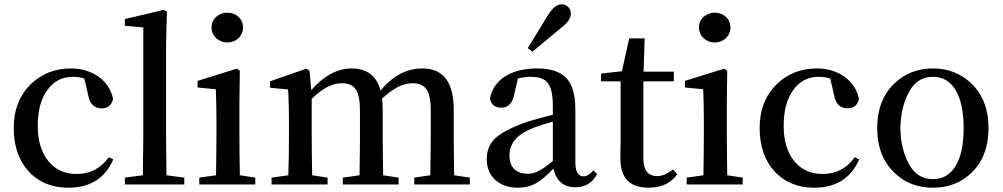

<svg xmlns="http://www.w3.org/2000/svg" viewBox="-20 -860 4674 895"><path d="M298 15C400 15 470 -29 508 -117L487 -127C450 -75 400 -49 337 -49C283 -49 240 -68 207 -107C173 -148 156 -203 156 -273C156 -344 171 -401 202 -442C231 -482 271 -502 320 -502C339 -502 357 -499 373 -494L391 -417C398 -376 419 -355 454 -355C482 -355 500 -369 507 -398C492 -482 412 -541 312 -541C237 -541 175 -517 124 -468C71 -416 44 -348 44 -263C44 -178 68 -110 115 -59C162 -10 223 15 298 15Z M839 0V-32L756 -43C755 -126 754 -189 754 -232V-649L758 -806L743 -814L562 -771V-740L648 -732V-232C648 -189 647 -126 646 -43L562 -32V0Z M1170 0V-32L1098 -43C1097 -118 1096 -181 1096 -232V-381L1098 -530L1084 -540L901 -483V-452L986 -444C988 -396 989 -347 989 -296V-232C989 -182 988 -119 987 -43L909 -32V0ZM1040 -801C999 -801 966 -772 966 -732C966 -692 999 -662 1040 -662C1080 -662 1113 -692 1113 -732C1113 -772 1081 -801 1040 -801Z M1507 0V-32L1435 -43C1434 -118 1433 -181 1433 -232V-399C1482 -448 1529 -472 1573 -472C1634 -472 1658 -438 1658 -343V-232C1658 -181 1657 -118 1656 -43L1578 -32V0H1838V-32L1766 -43C1765 -118 1764 -181 1764 -232V-345C1764 -365 1763 -383 1761 -400C1811 -448 1858 -472 1902 -472C1933 -472 1954 -463 1967 -445C1981 -426 1988 -392 1988 -344V-232C1988 -181 1987 -118 1986 -43L1911 -32V0H2170V-32L2097 -43C2096 -118 2095 -181 2095 -232V-349C2095 -477 2046 -541 1949 -541C1876 -541 1811 -507 1754 -438C1735 -507 1690 -541 1619 -541C1553 -541 1490 -507 1431 -440L1423 -530L1408 -540L1239 -481V-451L1323 -443C1323 -440 1323 -435 1324 -429C1326 -378 1327 -334 1327 -296V-232C1327 -163 1326 -100 1324 -43L1246 -32V0Z M2393 15C2426 15 2455 8 2481 -7C2502 -19 2528 -41 2560 -74C2571 -19 2606 13 2662 13C2707 13 2741 -7 2763 -48L2746 -66C2730 -47 2715 -38 2700 -38C2675 -38 2662 -60 2662 -104V-350C2662 -418 2648 -467 2619 -497C2591 -526 2546 -541 2485 -541C2362 -541 2281 -489 2264 -402C2268 -373 2286 -358 2317 -358C2349 -358 2369 -379 2377 -420L2394 -494C2413 -499 2433 -502 2453 -502C2492 -502 2518 -493 2533 -474C2549 -455 2557 -419 2557 -366V-325C2530 -318 2490 -308 2439 -293L2438 -292C2367 -268 2317 -242 2288 -215C2262 -190 2249 -158 2249 -119C2249 -77 2263 -44 2290 -20C2317 3 2351 15 2393 15ZM2440 -50C2414 -50 2394 -57 2379 -70C2363 -85 2355 -106 2355 -135C2355 -162 2363 -186 2378 -205C2395 -228 2425 -247 2466 -264C2490 -273 2520 -283 2557 -293V-109C2528 -86 2506 -70 2491 -63C2474 -54 2457 -50 2440 -50ZM2462 -619C2471 -626 2485 -638 2503 -653C2541 -685 2571 -710 2594 -729C2625 -752 2641 -775 2641 -796C2641 -823 2621 -840 2598 -840C2576 -840 2555 -823 2534 -789C2524 -772 2510 -749 2492 -720C2468 -682 2451 -654 2440 -636Z M3003 15C3063 15 3108 -6 3137 -48L3117 -70C3090 -49 3065 -39 3044 -39C3001 -39 2979 -66 2979 -120V-481H3121V-526H2980L2985 -681H2913L2879 -528L2782 -517V-481H2873V-217C2873 -202 2873 -184 2872 -161C2872 -143 2872 -129 2872 -120C2872 -30 2916 15 3003 15Z M3442 0V-32L3370 -43C3369 -118 3368 -181 3368 -232V-381L3370 -530L3356 -540L3173 -483V-452L3258 -444C3260 -396 3261 -347 3261 -296V-232C3261 -182 3260 -119 3259 -43L3181 -32V0ZM3312 -801C3271 -801 3238 -772 3238 -732C3238 -692 3271 -662 3312 -662C3352 -662 3385 -692 3385 -732C3385 -772 3353 -801 3312 -801Z M3775 15C3877 15 3947 -29 3985 -117L3964 -127C3927 -75 3877 -49 3814 -49C3760 -49 3717 -68 3684 -107C3650 -148 3633 -203 3633 -273C3633 -344 3648 -401 3679 -442C3708 -482 3748 -502 3797 -502C3816 -502 3834 -499 3850 -494L3868 -417C3875 -376 3896 -355 3931 -355C3959 -355 3977 -369 3984 -398C3969 -482 3889 -541 3789 -541C3714 -541 3652 -517 3601 -468C3548 -416 3521 -348 3521 -263C3521 -178 3545 -110 3592 -59C3639 -10 3700 15 3775 15Z M4329 15C4402 15 4462 -9 4510 -56C4562 -107 4588 -176 4588 -263C4588 -349 4562 -418 4509 -470C4460 -517 4400 -541 4329 -541C4257 -541 4197 -517 4148 -470C4095 -418 4069 -349 4069 -263C4069 -176 4095 -108 4147 -57C4195 -9 4256 15 4329 15ZM4329 -25C4283 -25 4248 -45 4223 -85C4162 -184 4162 -341 4223 -441C4248 -482 4283 -502 4329 -502C4374 -502 4409 -482 4434 -441C4459 -400 4472 -340 4472 -263C4472 -185 4459 -126 4434 -85C4409 -45 4374 -25 4329 -25Z"/></svg>

Font: AllPunType SemiBold
Style: Regular
Weight: 600
Version: 1.0